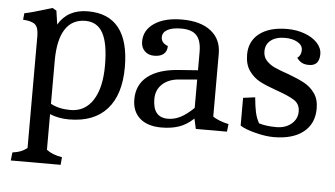

<svg xmlns="http://www.w3.org/2000/svg" viewBox="-49 -558 1480 848"><g transform="rotate(5 691.0 -133.5)"><path d="M95 149V-348Q95 -385 80 -398.5Q65 -412 26 -414L29 -443Q60 -449 118 -467L151 -477L169 -467L178 -406Q219 -476 309 -476Q400 -476 446 -417.5Q492 -359 492 -244Q492 -122 434 -57.5Q376 7 266 7Q219 7 181 -9V149Q207 169 250 176L247 210H26L30 174Q52 171 66 165.5Q80 160 95 149ZM404 -244Q404 -341 379 -387Q354 -433 301 -433Q242 -433 211.5 -385.5Q181 -338 181 -245V-55Q217 -35 269 -35Q333 -35 368.5 -90Q404 -145 404 -244Z M546 -107Q546 -172 594 -209.5Q642 -247 733 -253L815 -259V-340Q815 -390 794 -413Q773 -436 726 -436Q686 -436 664.5 -424Q643 -412 643 -391Q643 -365 673 -354Q673 -331 658.5 -318.5Q644 -306 616 -306Q590 -306 574 -322Q558 -338 558 -364Q558 -415 603.5 -445.5Q649 -476 726 -476Q808 -476 854 -440Q900 -404 900 -340V-61Q909 -54 929 -46Q949 -38 970 -34L966 0H828L818 -45Q787 -16 753 -4.5Q719 7 676 7Q614 7 580 -23Q546 -53 546 -107ZM815 -92V-218L735 -211Q688 -207 661 -181.5Q634 -156 634 -116Q634 -34 701 -34Q729 -34 756 -47.5Q783 -61 815 -92Z M1024 -32V-155L1077 -162Q1081 -120 1086.5 -95.5Q1092 -71 1104 -49Q1136 -39 1181 -39Q1222 -39 1248 -61Q1274 -83 1274 -116Q1274 -149 1248.5 -165.5Q1223 -182 1168 -201Q1122 -217 1093.5 -232Q1065 -247 1045 -275Q1025 -303 1025 -347Q1025 -407 1069.5 -441Q1114 -475 1192 -475Q1234 -475 1269.5 -462Q1305 -449 1326 -426.5Q1347 -404 1347 -377Q1347 -325 1301 -325Q1282 -325 1269.5 -331.5Q1257 -338 1247 -352Q1264 -364 1264 -388Q1264 -409 1241.5 -422Q1219 -435 1186 -435Q1146 -435 1123 -417Q1100 -399 1100 -368Q1100 -343 1115.5 -326.5Q1131 -310 1153 -300Q1175 -290 1216 -276Q1259 -260 1286.5 -245Q1314 -230 1333 -203.5Q1352 -177 1352 -136Q1352 -69 1305 -31.5Q1258 6 1173 6Q1138 6 1092.5 -5.5Q1047 -17 1024 -32Z"/></g></svg>

Font: Caladea
Style: Regular
Weight: 400
Designer: Carolina Giovagnoli and Andres Torresi
Foundry: Carolina Giovagnoli & Andres Torresi
Version: Version 1.001